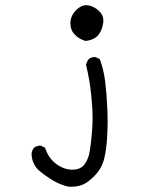

<svg xmlns="http://www.w3.org/2000/svg" viewBox="-20 -587 540 730"><path d="M373 -507.8Q373 -527.8 359.9 -542Q341.3 -561.5 316.9 -566.4Q312.5 -567.4 306.9 -567.4Q301.3 -567.4 293.9 -564.9Q281.7 -560.5 269 -547.9Q247.6 -526.4 247.6 -498Q247.6 -472.2 265.1 -454.6Q282.7 -437 306.2 -431.2Q335.4 -435.1 350.6 -450.2Q366.2 -465.8 371.6 -495.6Q373 -502 373 -507.8ZM250.5 123Q281.7 123 302.2 111.3Q318.4 102.5 337.9 83Q366.7 54.2 376 16.8Q385.3 -20.5 387.7 -72.3Q389.2 -98.1 389.2 -125Q389.2 -151.9 387.7 -179.2Q385.3 -234.9 379.6 -279.1Q374 -323.2 359.4 -362.3L344.2 -369.6Q342.3 -370.1 340.8 -370.1Q326.7 -370.1 317.4 -362.3Q310.1 -353 307.1 -340.8Q321.3 -282.2 326.7 -226.1Q332 -177.2 332 -138.7Q332 -95.2 325.2 -41.5Q321.8 -12.2 318.4 1.5Q312.5 22.9 301.3 38.1Q286.1 58.1 254.9 58.1Q221.2 58.1 190.4 33.7Q163.1 11.7 151.4 -25.4L136.2 -32.7Q134.3 -33.2 132.8 -33.2Q118.7 -33.2 109.4 -25.4Q101.6 -16.1 100.1 -3.4Q100.1 31.7 125 58.6Q151.4 81.1 179.7 98.1Q208 115.2 239.7 122.6Q245.1 123 250.5 123Z"/></svg>

Font: NaikaiFont
Style: Light
Weight: 300
Version: Version 1.89